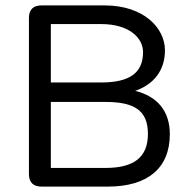

<svg xmlns="http://www.w3.org/2000/svg" viewBox="-20 -690 712 710"><path d="M133 0H379C526 0 608 -68 608 -194C608 -280 561 -334 480 -354C549 -378 590 -430 590 -504C590 -586 512 -670 367 -670H133C103 -670 87 -654 87 -624V-46C87 -16 103 0 133 0ZM370 -69H168V-313H370C475 -313 527 -283 527 -195C527 -108 475 -69 370 -69ZM354 -385H168V-601H354C459 -601 509 -549 509 -497C509 -419 457 -385 354 -385Z"/></svg>

Font: SN Pro Book
Style: Regular
Weight: 350
Designer: Tobias Whetton
Foundry: Supernotes
Version: Version 1.003;Glyphs 3.3 (3324)